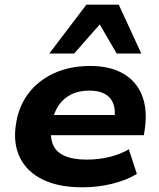

<svg xmlns="http://www.w3.org/2000/svg" viewBox="-20 -787 677 818"><path d="M332 11Q230 11 163 -21.5Q96 -54 66 -113.5Q36 -173 47 -251Q57 -329 99 -386Q141 -443 209 -474.5Q277 -506 364 -506Q447 -506 503 -474.5Q559 -443 583.5 -384.5Q608 -326 598 -245L593 -211H172L185 -297H487L467 -280Q473 -319 462.5 -346Q452 -373 426.5 -387Q401 -401 360 -401Q316 -401 283 -384.5Q250 -368 230 -338.5Q210 -309 203 -269L200 -251Q192 -205 205 -172.5Q218 -140 254 -123.5Q290 -107 350 -107Q400 -107 447 -118.5Q494 -130 529 -151L563 -46Q519 -19 457.5 -4Q396 11 332 11ZM190 -559 348 -767H486L582 -559H477L405 -683L296 -559Z"/></svg>

Font: Nunito Sans 10pt SemiExpanded ExtraBold
Style: Italic
Weight: 800
Width: 6
Italic angle: -9°
Designer: Vernon Adams
Foundry: Vernon Adams
Version: Version 3.101;gftools[0.9.27]